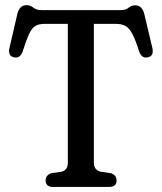

<svg xmlns="http://www.w3.org/2000/svg" viewBox="-20 -740 640 760"><path d="M144.5 -700H459.5Q478 -700 489.2 -709.5Q500.5 -719 515.5 -719Q543 -719 551.5 -683L583 -550.5Q590.5 -518 564.5 -513Q541.5 -508 531 -535.5Q516.5 -582 504 -605.5Q491.5 -629 476.8 -637.2Q462 -645.5 439 -645.5H351.5V-95Q351.5 -68 377.5 -60.5L419 -54.5Q441.5 -46.5 441.5 -26Q441.5 0 411.5 0H190.5Q160.5 0 160.5 -26Q160.5 -46.5 183 -54.5L224.5 -60.5Q248.5 -67.5 248.5 -95V-645.5H156.5Q134 -645.5 120.2 -637.5Q106.5 -629.5 95.2 -605.8Q84 -582 69.5 -535.5Q59 -508 36 -513Q10 -518 17.5 -550.5L48.5 -684Q57 -719.5 84.5 -719.5Q100.5 -719.5 112 -709.8Q123.5 -700 144.5 -700Z"/></svg>

Font: Fraunces 144pt S100
Style: Regular
Weight: 400
Version: Version 1.000; ttfautohint (v1.8.3)